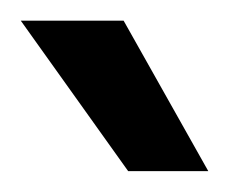

<svg xmlns="http://www.w3.org/2000/svg" viewBox="-20 -764 221 185"><path d="M103.5 -599.1H180.7L99.1 -744.1H0Z"/></svg>

Font: Guggenheim Sans Display
Style: Regular
Weight: 400
Designer: Modified by Tom Baber under direction of Pentagram Design 2023
Foundry: rsms
Version: Version 1.001;Glyphs 3.1.2 (3151)